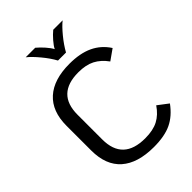

<svg xmlns="http://www.w3.org/2000/svg" viewBox="-267 -1042 1168 1168"><g transform="rotate(-45 317.0 -458.0)"><path d="M62 -244V-457Q62 -581 134 -646Q206 -711 341 -711Q432 -711 494 -682Q556 -653 595 -593L527 -545Q493 -592 450 -614Q407 -636 343 -636Q157 -636 157 -457V-244Q157 -64 347 -64Q415 -64 459 -87Q503 -110 536 -159L603 -108Q557 -45 498.5 -17Q440 11 347 11Q208 11 135 -53.5Q62 -118 62 -244ZM181 -927H263Q285 -909 308 -883Q331 -857 341 -837Q350 -856 373 -882.5Q396 -909 418 -927H499Q471 -905 434.5 -860.5Q398 -816 375 -774H306Q284 -815 247 -859.5Q210 -904 181 -927Z"/></g></svg>

Font: KoHo Medium
Style: Regular
Weight: 500
Version: Version 1.000; ttfautohint (v1.6)